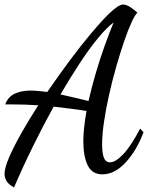

<svg xmlns="http://www.w3.org/2000/svg" viewBox="-26 -741 664 848"><path d="M36 87Q9 72 1.5 56Q-6 40 -6 28Q-6 1 14 -45.5Q34 -92 67.5 -151.5Q101 -211 143 -276Q110 -278 82.5 -279Q55 -280 20 -280H-3Q10 -314 39.5 -327.5Q69 -341 109 -341Q126 -341 144.5 -339Q163 -337 183 -335Q233 -408 283 -475Q333 -542 377.5 -595Q422 -648 455 -680Q497 -721 518 -721Q531 -721 547 -711Q563 -701 581 -685Q571 -677 555.5 -643.5Q540 -610 522.5 -559Q505 -508 487.5 -447Q470 -386 456 -323.5Q442 -261 433.5 -204Q425 -147 425 -103Q425 -64 433 -44Q441 -24 460 -24Q484 -24 518 -59.5Q552 -95 593 -173L608 -157Q577 -75 528.5 -23Q480 29 426 29Q381 29 361.5 -10.5Q342 -50 342 -119Q342 -145 345.5 -177Q349 -209 356 -251Q312 -258 277 -262Q242 -266 211 -270Q164 -185 119 -93.5Q74 -2 36 87ZM365 -295Q379 -357 397.5 -419.5Q416 -482 436.5 -539.5Q457 -597 476 -642Q446 -620 407.5 -573.5Q369 -527 327 -463Q285 -399 241 -324Q273 -317 304 -309.5Q335 -302 365 -295Z"/></svg>

Font: Dancing Script SemiBold
Style: Regular
Weight: 600
Designer: Pablo Impallari
Foundry: Pablo Impallari
Version: Version 2.001